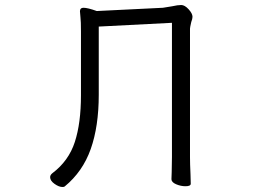

<svg xmlns="http://www.w3.org/2000/svg" viewBox="-20 -733 1040 766"><path d="M374 -627V-355Q374 -229 342 -138.5Q310 -48 238 11Q236 13 229 13Q215 13 197.5 0.5Q180 -12 180 -26Q180 -35 189 -42Q254 -91 278.5 -166.5Q303 -242 303 -353V-607Q303 -648 301 -664L299 -688Q299 -702 313 -702Q330 -702 366 -689L630 -702Q637 -703 667 -708Q689 -713 703 -713Q717 -713 732.5 -696Q748 -679 748 -666Q748 -658 743 -645Q738 -623 738 -619V-106Q738 -80 740 -38L741 0Q741 10 720 10Q701 10 682.5 2Q664 -6 664 -18Q664 -34 665 -46L666 -107V-642Z"/></svg>

Font: Iansui
Style: Regular
Weight: 400
Designer: But Ko / Fontworks Inc.
Foundry: zi-hi.com / Fontworks Inc.
Version: Version 1.002